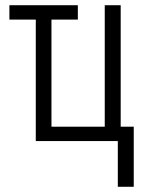

<svg xmlns="http://www.w3.org/2000/svg" viewBox="-20 -540 540 735"><path d="M431 175V0H117V-465H16V-520H278V-465H177V-55H381V-520H442V-55H492V175Z"/></svg>

Font: Iosevka Curly Light
Style: Regular
Weight: 300
Monospace: yes
Designer: Belleve Invis
Foundry: Belleve Invis
Version: Version 22.1.2; ttfautohint (v1.8.4)